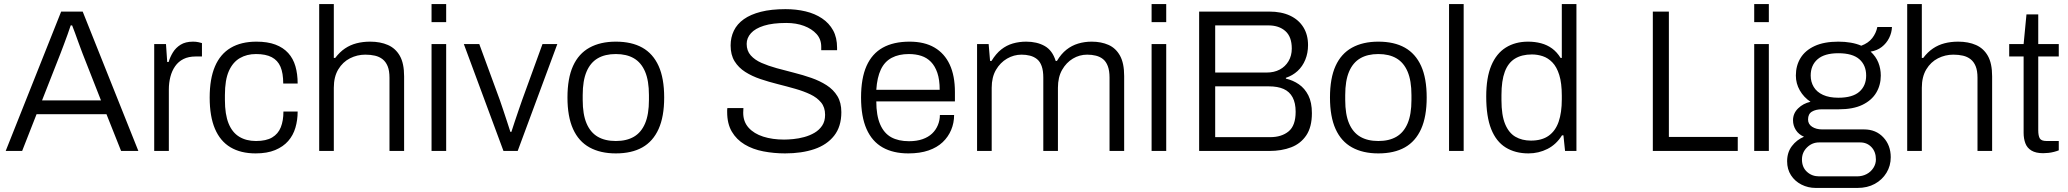

<svg xmlns="http://www.w3.org/2000/svg" viewBox="-20 -743 10179 945"><path d="M8 0 281 -686H387L661 0H576L504 -181H160L89 0ZM187 -249H477L387 -478Q384 -486 378 -502Q372 -518 364.5 -538.5Q357 -559 349.5 -580Q342 -601 335 -618H328Q322 -599 312.5 -573Q303 -547 293.5 -521.5Q284 -496 277 -478Z M739 0V-526H797L803 -438H810Q817 -462 831 -485Q845 -508 869 -523Q893 -538 930 -538Q944 -538 956 -535.5Q968 -533 974 -531V-465H943Q908 -465 883 -452.5Q858 -440 842 -417Q826 -394 818.5 -364.5Q811 -335 811 -303V0Z M1238 12Q1165 12 1114.5 -18Q1064 -48 1038 -109Q1012 -170 1012 -263Q1012 -355 1038 -416Q1064 -477 1115.5 -507.5Q1167 -538 1242 -538Q1297 -538 1335.5 -523.5Q1374 -509 1398.5 -482Q1423 -455 1434 -417Q1445 -379 1445 -332H1374Q1374 -383 1360.5 -414.5Q1347 -446 1317.5 -461.5Q1288 -477 1240 -477Q1195 -477 1160.5 -457Q1126 -437 1106.5 -393.5Q1087 -350 1087 -275V-251Q1087 -180 1105 -135.5Q1123 -91 1157.5 -70Q1192 -49 1240 -49Q1290 -49 1319.5 -66.5Q1349 -84 1362 -116.5Q1375 -149 1375 -194H1445Q1445 -152 1434 -114.5Q1423 -77 1398.5 -49Q1374 -21 1334.5 -4.5Q1295 12 1238 12Z M1551 0V-723H1623V-458H1630Q1652 -487 1678 -504.5Q1704 -522 1735 -530Q1766 -538 1802 -538Q1852 -538 1889.5 -521.5Q1927 -505 1948 -468Q1969 -431 1969 -367V0H1897V-360Q1897 -395 1888 -417Q1879 -439 1863 -451.5Q1847 -464 1825.5 -469Q1804 -474 1778 -474Q1738 -474 1702.5 -456Q1667 -438 1645 -401.5Q1623 -365 1623 -311V0Z M2104 -634V-723H2176V-634ZM2104 0V-526H2176V0Z M2458 0 2263 -526H2339L2440 -251Q2447 -231 2456.5 -202.5Q2466 -174 2475.5 -145Q2485 -116 2492 -94H2497Q2504 -116 2513.5 -144.5Q2523 -173 2533 -202Q2543 -231 2550 -251L2650 -526H2723L2528 0Z M3011 12Q2935 12 2881.5 -17.5Q2828 -47 2800.5 -108Q2773 -169 2773 -263Q2773 -358 2800.5 -418.5Q2828 -479 2881.5 -508.5Q2935 -538 3011 -538Q3089 -538 3141.5 -508.5Q3194 -479 3221.5 -418.5Q3249 -358 3249 -263Q3249 -169 3221.5 -108Q3194 -47 3141.5 -17.5Q3089 12 3011 12ZM3011 -49Q3064 -49 3100 -70Q3136 -91 3155 -135.5Q3174 -180 3174 -251V-275Q3174 -346 3155 -390.5Q3136 -435 3100 -456Q3064 -477 3011 -477Q2958 -477 2922 -456Q2886 -435 2867 -390.5Q2848 -346 2848 -275V-251Q2848 -180 2867 -135.5Q2886 -91 2922 -70Q2958 -49 3011 -49Z M3844 12Q3789 12 3737 2Q3685 -8 3645 -32Q3605 -56 3582 -95Q3559 -134 3559 -192Q3559 -197 3559 -201.5Q3559 -206 3560 -211H3639Q3639 -207 3638.5 -200Q3638 -193 3638 -188Q3638 -144 3664.5 -114.5Q3691 -85 3736.5 -70.5Q3782 -56 3839 -56Q3858 -56 3884.5 -58.5Q3911 -61 3938.5 -68.5Q3966 -76 3989 -89.5Q4012 -103 4026.5 -124.5Q4041 -146 4041 -178Q4041 -215 4021 -239Q4001 -263 3968.5 -278.5Q3936 -294 3894 -306Q3852 -318 3808 -329Q3764 -340 3722.5 -354Q3681 -368 3648 -389Q3615 -410 3595.5 -441.5Q3576 -473 3576 -519Q3576 -559 3592 -592Q3608 -625 3641 -648.5Q3674 -672 3725 -685Q3776 -698 3846 -698Q3899 -698 3945 -687Q3991 -676 4026 -652.5Q4061 -629 4080.5 -593.5Q4100 -558 4100 -508V-496H4022V-513Q4022 -550 3999 -575.5Q3976 -601 3937.5 -615.5Q3899 -630 3850 -630Q3783 -630 3740 -616.5Q3697 -603 3676 -579.5Q3655 -556 3655 -527Q3655 -493 3675 -470.5Q3695 -448 3728 -433.5Q3761 -419 3802.5 -407.5Q3844 -396 3888 -385Q3932 -374 3973.5 -359.5Q4015 -345 4048.5 -323.5Q4082 -302 4101.5 -270Q4121 -238 4121 -191Q4121 -120 4085.5 -75Q4050 -30 3988 -9Q3926 12 3844 12Z M4451 12Q4376 12 4324 -17.5Q4272 -47 4245 -108Q4218 -169 4218 -263Q4218 -358 4245 -418.5Q4272 -479 4325 -508.5Q4378 -538 4457 -538Q4530 -538 4579.5 -509Q4629 -480 4654.5 -425Q4680 -370 4680 -290V-244H4293Q4293 -175 4312 -131Q4331 -87 4366.5 -67.5Q4402 -48 4454 -48Q4492 -48 4520.5 -58Q4549 -68 4567.5 -85.5Q4586 -103 4596 -127Q4606 -151 4606 -177H4676Q4676 -138 4661.5 -103.5Q4647 -69 4619.5 -43Q4592 -17 4550 -2.5Q4508 12 4451 12ZM4293 -301H4605Q4605 -351 4593.5 -384.5Q4582 -418 4562 -438.5Q4542 -459 4514.5 -468Q4487 -477 4453 -477Q4404 -477 4369 -458.5Q4334 -440 4315.5 -401Q4297 -362 4293 -301Z M4789 0V-526H4846L4853 -443H4860Q4882 -479 4908 -499.5Q4934 -520 4965 -529Q4996 -538 5031 -538Q5084 -538 5122 -516.5Q5160 -495 5176 -443H5182Q5203 -478 5229 -498.5Q5255 -519 5286.5 -528.5Q5318 -538 5353 -538Q5400 -538 5436 -522Q5472 -506 5492.5 -469Q5513 -432 5513 -369V0H5441V-361Q5441 -395 5432.5 -417.5Q5424 -440 5409 -452Q5394 -464 5374 -469Q5354 -474 5331 -474Q5293 -474 5260.5 -454.5Q5228 -435 5207.5 -399Q5187 -363 5187 -311V0H5115V-361Q5115 -395 5107 -417.5Q5099 -440 5084 -452Q5069 -464 5049.5 -469Q5030 -474 5008 -474Q4970 -474 4936.5 -454.5Q4903 -435 4882 -399Q4861 -363 4861 -311V0Z M5648 -634V-723H5720V-634ZM5648 0V-526H5720V0Z M5882 0V-686H6227Q6287 -686 6329.5 -666Q6372 -646 6395 -609Q6418 -572 6418 -521Q6418 -482 6404.5 -449Q6391 -416 6366.5 -393.5Q6342 -371 6309 -360V-356Q6344 -348 6373 -328Q6402 -308 6419.5 -273.5Q6437 -239 6437 -186Q6437 -118 6409.5 -77Q6382 -36 6335 -18Q6288 0 6227 0ZM5961 -68H6232Q6288 -68 6322.5 -96.5Q6357 -125 6357 -193Q6357 -236 6342 -264Q6327 -292 6298 -305Q6269 -318 6225 -318H5961ZM5961 -386H6215Q6251 -386 6278.5 -400.5Q6306 -415 6322 -442Q6338 -469 6338 -504Q6338 -562 6306.5 -590Q6275 -618 6223 -618H5961Z M6764 12Q6688 12 6634.5 -17.5Q6581 -47 6553.5 -108Q6526 -169 6526 -263Q6526 -358 6553.5 -418.5Q6581 -479 6634.5 -508.5Q6688 -538 6764 -538Q6842 -538 6894.5 -508.5Q6947 -479 6974.5 -418.5Q7002 -358 7002 -263Q7002 -169 6974.5 -108Q6947 -47 6894.5 -17.5Q6842 12 6764 12ZM6764 -49Q6817 -49 6853 -70Q6889 -91 6908 -135.5Q6927 -180 6927 -251V-275Q6927 -346 6908 -390.5Q6889 -435 6853 -456Q6817 -477 6764 -477Q6711 -477 6675 -456Q6639 -435 6620 -390.5Q6601 -346 6601 -275V-251Q6601 -180 6620 -135.5Q6639 -91 6675 -70Q6711 -49 6764 -49Z M7112 0V-723H7184V0Z M7503 12Q7438 12 7391 -17Q7344 -46 7319.5 -107.5Q7295 -169 7295 -268Q7295 -361 7320 -420.5Q7345 -480 7391.5 -509Q7438 -538 7501 -538Q7535 -538 7565 -530Q7595 -522 7619 -504.5Q7643 -487 7661 -458H7667V-723H7739V0H7683L7675 -77H7668Q7640 -32 7596.5 -10Q7553 12 7503 12ZM7515 -51Q7569 -51 7602.5 -75Q7636 -99 7651.5 -144Q7667 -189 7667 -254V-272Q7667 -334 7654.5 -374Q7642 -414 7620.5 -436Q7599 -458 7573 -466.5Q7547 -475 7520 -475Q7470 -475 7436.5 -454.5Q7403 -434 7386.5 -390Q7370 -346 7370 -275V-250Q7370 -176 7388 -132.5Q7406 -89 7438.5 -70Q7471 -51 7515 -51Z M8115 0V-686H8194V-69H8533V0Z M8614 -634V-723H8686V-634ZM8614 0V-526H8686V0Z M8917 182Q8879 182 8846.5 165.5Q8814 149 8795 119.5Q8776 90 8776 51Q8776 7 8799.5 -24Q8823 -55 8859 -70Q8833 -81 8819 -103Q8805 -125 8805 -151Q8805 -185 8830 -209.5Q8855 -234 8891 -242Q8858 -264 8838.5 -298Q8819 -332 8819 -371Q8819 -420 8842 -457.5Q8865 -495 8911.5 -516.5Q8958 -538 9028 -538Q9061 -538 9089.5 -533Q9118 -528 9141 -518Q9176 -531 9195 -555.5Q9214 -580 9220 -610H9292Q9291 -582 9278 -556Q9265 -530 9242 -512Q9219 -494 9187 -489Q9213 -465 9225 -435Q9237 -405 9237 -371Q9237 -324 9214.5 -286.5Q9192 -249 9146.5 -227Q9101 -205 9030 -205H8947Q8917 -205 8898 -193.5Q8879 -182 8879 -155Q8879 -132 8899 -119Q8919 -106 8949 -106H9155Q9213 -106 9249.5 -67Q9286 -28 9286 31Q9286 73 9265 107.5Q9244 142 9207.5 162Q9171 182 9122 182ZM8933 125H9120Q9146 125 9167 114Q9188 103 9200.5 83.5Q9213 64 9213 42Q9213 4 9191 -19Q9169 -42 9136 -42H8933Q8899 -42 8874 -17.5Q8849 7 8849 42Q8849 80 8873.5 102.5Q8898 125 8933 125ZM9028 -262Q9098 -262 9131.5 -291.5Q9165 -321 9165 -371Q9165 -422 9131.5 -451.5Q9098 -481 9028 -481Q8960 -481 8926 -451.5Q8892 -422 8892 -371Q8892 -340 8907 -315Q8922 -290 8952.5 -276Q8983 -262 9028 -262Z M9367 0V-723H9439V-458H9446Q9468 -487 9494 -504.5Q9520 -522 9551 -530Q9582 -538 9618 -538Q9668 -538 9705.5 -521.5Q9743 -505 9764 -468Q9785 -431 9785 -367V0H9713V-360Q9713 -395 9704 -417Q9695 -439 9679 -451.5Q9663 -464 9641.5 -469Q9620 -474 9594 -474Q9554 -474 9518.5 -456Q9483 -438 9461 -401.5Q9439 -365 9439 -311V0Z M10036 11Q10000 11 9978.5 -2Q9957 -15 9948.5 -38Q9940 -61 9940 -89V-465H9869V-526H9940L9954 -672H10012V-526H10113V-465H10012V-102Q10012 -75 10019.5 -62Q10027 -49 10053 -49H10113V-3Q10103 1 10089.5 4.5Q10076 8 10062 9.5Q10048 11 10036 11Z"/></svg>

Font: Archivo SemiBold Light
Style: Regular
Weight: 300
Version: Version 2.001